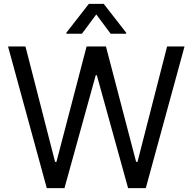

<svg xmlns="http://www.w3.org/2000/svg" viewBox="-20 -966 989 986"><path d="M220.2 0H311.1L471.6 -579.5H477.3L637.8 0H728.7L927.6 -727.3H838.1L686.1 -134.9H679L524.1 -727.3H424.7L269.9 -134.9H262.8L110.8 -727.3H21.3ZM321 -792.6H400.6L474.4 -892L548.3 -792.6H627.8V-798.3L512.8 -946H436.1L321 -798.3Z"/></svg>

Font: Magic Ui Pro
Style: Regular
Weight: 400
Designer: Stefan Endress, Andreas Faust
Version: Version 1.000;FEAKit 1.0